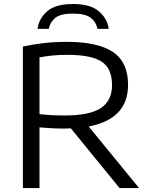

<svg xmlns="http://www.w3.org/2000/svg" viewBox="-20 -962 766 982"><path d="M97 0V-724Q143.5 -734 199.2 -741Q255 -748 321 -748Q480 -748 557.5 -696.2Q635 -644.5 635 -528Q635 -353.5 433.5 -315L691.5 0H591.5L342.5 -305.5Q326 -304.5 308.5 -304.5Q272.5 -304.5 243.5 -306.2Q214.5 -308 182 -310.5V0ZM311.5 -371.5Q440 -371.5 496.5 -409.8Q553 -448 553 -526.5Q553 -613 499 -647.2Q445 -681.5 325.5 -681.5Q279.5 -681.5 247 -678Q214.5 -674.5 182 -668.5V-378Q217 -374.5 244 -373Q271 -371.5 311.5 -371.5ZM172 -814.5Q179 -867.5 221.5 -904.5Q264 -941.5 353.5 -941.5Q442.5 -941.5 485.8 -904.2Q529 -867 536 -814.5H478.5Q472 -849 444.2 -870.8Q416.5 -892.5 353.5 -892.5Q290 -892.5 263 -870.8Q236 -849 229.5 -814.5Z"/></svg>

Font: Encode Sans Exp
Style: Regular
Weight: 400
Width: 7
Designer: Multiple Designers
Foundry: Impallari Type
Version: Version 3.002; ttfautohint (v1.8.3) -l 8 -r 50 -G 200 -x 14 